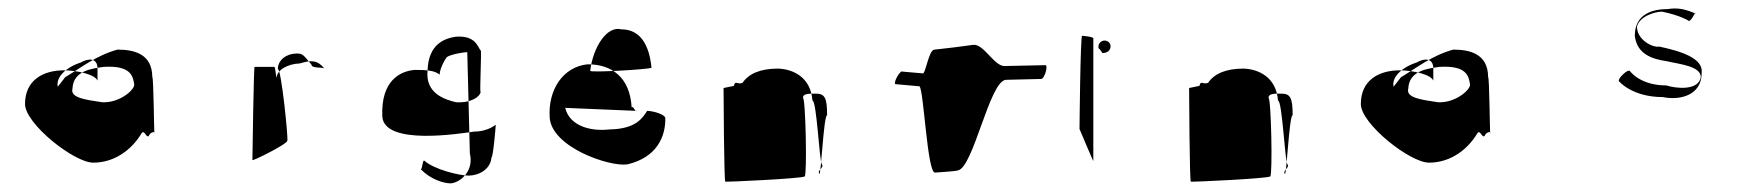

<svg xmlns="http://www.w3.org/2000/svg" viewBox="-20 -419 4064 445"><path d="M38 -178C38 -132 152 -42 196 -42C249 -42 288 -76 308 -110C315 -121 320 -94 326 -106C328 -112 341 -116 338 -110C337 -105 336 -244 333 -240C333 -296 288 -304 252 -304C202 -290 168 -262 131 -240L114 -218C109 -238 130 -262 167 -274C184 -284 206 -286 206 -260V-232C201 -246 160 -256 128 -256C81 -256 38 -234 38 -178ZM148 -214C150 -256 194 -260 220 -264C284 -268 288 -242 291 -224C294 -213 259 -180 217 -182C178 -188 142 -192 148 -214Z M565 -48C565 -45 646 -85 646 -93C648 -102 632 -259 624 -259C624 -280 644 -295 668 -295C683 -295 684 -290 702 -269C702 -260 728 -264 732 -260C716 -280 701 -280 675 -272C647 -271 622 -257 621 -239C620 -238 618 -264 616 -264H570C568 -264 565 -51 565 -48Z M866 -150C869 -80 1049 -110 1079 -114C1101 -114 1119 -122 1129 -130C1129 -126 1123 -54 1119 -54C1117 -26 1089 -12 1066 -12C1045 -12 986 -26 963 -47C959 -47 959 -26 955 -27C977 -4 1007 6 1025 6C1047 4 1079 -23 1069 -63L1063 -298C1052 -298 1021 -292 1015 -286C1009 -278 999 -258 999 -246C987 -256 967 -257 941 -257C907 -254 863 -232 866 -150ZM971 -256C973 -316 1009 -330 1037 -334C1083 -337 1087 -310 1094 -302C1097 -306 1091 -202 1094 -206C1093 -196 1074 -180 1037 -182C1012 -188 965 -202 971 -256Z M1254 -147C1258 -78 1392 -32 1434 -38C1502 -54 1523 -102 1522 -146C1519 -155 1492 -162 1480 -162C1470 -148 1457 -120 1392 -119C1349 -114 1300 -127 1290 -169L1456 -162C1452 -158 1448 -175 1444 -170C1440 -239 1399 -270 1342 -270C1284 -264 1250 -210 1254 -147ZM1348 -255C1354 -308 1386 -360 1420 -351C1466 -351 1485 -312 1490 -262C1484 -258 1343 -250 1348 -255Z M1657 -215C1657 -212 1658 1 1661 2C1665 3 1836 -5 1845 -10C1851 -14 1847 -194 1841 -192C1841 -202 1853 -202 1870 -202C1891 -202 1897 -194 1897 -152C1889 -152 1883 -12 1879 -16C1873 -24 1891 -31 1885 -38C1879 -43 1873 -186 1863 -186C1859 -241 1817 -259 1783 -260C1742 -260 1715 -248 1701 -227C1689 -222 1684 -234 1681 -220Z M2055 -224 2111 -219C2121 -212 2129 -18 2147 -19C2155 -20 2187 -21 2200 -24C2236 -30 2273 -230 2311 -234L2393 -236C2401 -236 2410 -268 2403 -268L2310 -266C2285 -263 2260 -319 2235 -315C2215 -312 2167 -306 2146 -304C2132 -304 2125 -244 2118 -249L2072 -253C2067 -258 2050 -228 2055 -224Z M2482 -120C2482 -120 2514 -44 2514 -46V-330C2514 -334 2490 -336 2488 -336C2484 -336 2482 -124 2482 -120ZM2526 -312C2526 -302 2524 -314 2535 -296C2546 -296 2554 -302 2554 -312C2554 -319 2548 -325 2540 -325C2533 -325 2526 -319 2526 -312Z M2736 -215C2736 -212 2737 1 2740 2C2744 3 2915 -5 2924 -10C2930 -14 2926 -194 2920 -192C2920 -202 2932 -202 2949 -202C2970 -202 2976 -194 2976 -152C2968 -152 2962 -12 2958 -16C2952 -24 2970 -31 2964 -38C2958 -43 2952 -186 2942 -186C2938 -241 2896 -259 2862 -260C2821 -260 2794 -248 2780 -227C2768 -222 2763 -234 2760 -220Z M3134 -178C3134 -132 3248 -42 3292 -42C3345 -42 3384 -76 3404 -110C3411 -121 3416 -94 3422 -106C3424 -112 3437 -116 3434 -110C3433 -105 3432 -244 3429 -240C3429 -296 3384 -304 3348 -304C3298 -290 3264 -262 3227 -240L3210 -218C3205 -238 3226 -262 3263 -274C3280 -284 3302 -286 3302 -260V-232C3297 -246 3256 -256 3224 -256C3177 -256 3134 -234 3134 -178ZM3244 -214C3246 -256 3290 -260 3316 -264C3380 -268 3384 -242 3387 -224C3390 -213 3355 -180 3313 -182C3274 -188 3238 -192 3244 -214Z M3732 -231C3732 -231 3762 -194 3834 -194C3872 -186 3924 -197 3924 -250C3928 -284 3877 -300 3826 -311C3810 -308 3774 -327 3774 -357C3779 -380 3814 -392 3832 -392C3872 -384 3892 -372 3892 -372C3897 -364 3909 -390 3909 -390C3914 -382 3886 -405 3846 -398C3812 -398 3769 -388 3769 -336C3774 -294 3808 -282 3844 -277C3873 -270 3922 -266 3922 -240C3916 -208 3864 -214 3842 -221C3781 -221 3758 -254 3758 -254C3754 -261 3729 -237 3732 -231Z"/></svg>

Font: pokerface
Style: Regular
Weight: 400
Version: Version 1